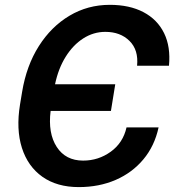

<svg xmlns="http://www.w3.org/2000/svg" viewBox="-20 -757 728 787"><path d="M452.4 -411.6 434.7 -302.2H187.5Q176.1 -210.9 212.5 -154.8Q248.9 -98.7 320.7 -98.7Q383.5 -98.7 433.9 -135.1Q484.4 -171.5 498.6 -234.7H630Q613.6 -158.7 567.8 -103.9Q522 -49 454 -19.5Q386 9.9 302.9 9.9Q213.8 9.9 153.9 -32.3Q94.1 -74.6 69.8 -150.9Q45.5 -227.3 62.1 -328.8L70.7 -380.7Q88.4 -487.9 139.2 -568Q190 -648.1 264.9 -692.6Q339.8 -737.2 430 -737.2Q511 -737.2 568 -707.2Q625 -677.2 652.5 -621.3Q680 -565.3 672.6 -487.6H541.9Q548.3 -552.2 510.8 -589.3Q473.4 -626.4 411.9 -626.4Q363.3 -626.4 321.4 -599.6Q279.5 -572.8 249.3 -524.5Q219.1 -476.2 205.6 -411.6Z"/></svg>

Font: Inter UI Semi Bold
Style: Italic
Weight: 600
Italic angle: -9.39999°
Designer: Rasmus Andersson
Foundry: rsms
Version: 3.2;8d6f07862